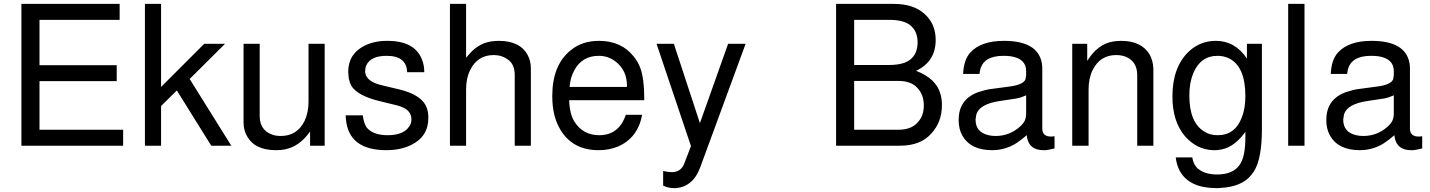

<svg xmlns="http://www.w3.org/2000/svg" viewBox="-20 -749 7352 987"><path d="M183 -332V-82H613V0H90V-729H595V-647H183V-414H580V-332Z M808 -729V-302L1030 -524H1137L955 -343L1169 0H1066L889 -284L808 -204V0H725V-729Z M1649 0H1574V-73Q1519 5 1444 19Q1427 23 1399 23Q1291 23 1251 -47Q1232 -78 1232 -120V-524H1315V-153Q1315 -83 1374 -59Q1395 -50 1423 -50Q1508 -50 1546 -128Q1566 -171 1566 -227V-524H1649Z M2073 -378Q2070 -462 1968 -462Q1885 -462 1863 -413Q1857 -399 1857 -383Q1857 -338 1923 -316L1954 -308L2034 -289Q2153 -260 2175 -191Q2182 -171 2182 -143Q2182 -46 2092 -3Q2038 23 1966 23Q1771 23 1758 -139L1757 -156H1845Q1851 -108 1869 -89Q1902 -54 1973 -54Q2056 -54 2085 -101Q2095 -115 2095 -136Q2095 -181 2041 -201L2022 -207H2021L2014 -209L1936 -228Q1818 -256 1786 -308Q1778 -323 1773 -345L1770 -379Q1770 -472 1854 -514Q1903 -539 1971 -539Q2116 -539 2151 -438Q2161 -412 2161 -378Z M2293 -729H2376V-452L2394 -473Q2447 -533 2522 -538L2544 -539Q2654 -539 2693 -465Q2709 -436 2709 -396V0H2626V-363Q2626 -418 2592 -442Q2560 -466 2518 -466Q2435 -466 2397 -389Q2376 -347 2376 -289V0H2293Z M2906 -234Q2908 -162 2934 -122Q2978 -54 3060 -54Q3162 -54 3197 -159H3281Q3259 -39 3155 5Q3111 23 3057 23Q2921 23 2858 -87Q2819 -154 2819 -255Q2819 -414 2913 -490Q2972 -539 3059 -539Q3175 -539 3239 -457Q3249 -444 3257 -430.5Q3265 -417 3271 -401Q3292 -347 3292 -234ZM3202 -302 3203 -308Q3203 -388 3144 -433Q3106 -462 3058 -462Q2972 -462 2932 -387Q2912 -351 2908 -302Z M3723 -524H3813L3580 110L3576 119V120Q3557 168 3523 193Q3497 213 3463 217Q3458 218 3454 218Q3450 218 3445 218Q3414 218 3389 205V130Q3416 136 3433 136Q3478 136 3496 96L3500 85L3532 2L3355 -524H3444L3578 -116Z M4278 0V-729H4574Q4676 -729 4732 -678Q4790 -627 4790 -544Q4790 -432 4689 -385Q4794 -345 4815 -264Q4818 -254 4819.5 -243Q4821 -232 4822 -221V-208Q4822 -120 4766 -61Q4711 0 4607 0ZM4371 -415H4551Q4622 -415 4657 -441Q4697 -471 4697 -531Q4697 -590 4657 -621Q4622 -647 4551 -647H4371ZM4371 -82H4598Q4662 -82 4695 -117Q4729 -151 4729 -207Q4729 -263 4695 -298Q4663 -333 4598 -333H4371Z M5401 -49V14Q5373 21 5355 23H5354H5344Q5273 23 5260 -40L5258 -54Q5228 -28 5203 -12Q5147 23 5080 23Q4970 23 4927 -52Q4908 -86 4908 -132Q4908 -234 5000 -272L5011 -276L5045 -286L5064 -290Q5079 -292 5105 -295.5Q5131 -299 5168 -304Q5241 -313 5252 -342V-343V-344L5255 -362V-384Q5255 -448 5174 -460Q5166 -461 5157 -461.5Q5148 -462 5138 -462Q5034 -462 5018 -387L5015 -369H4931Q4934 -440 4967 -478Q5022 -539 5141 -539Q5316 -539 5336 -423Q5337 -417 5337.5 -410.5Q5338 -404 5338 -396V-88Q5338 -47 5383 -47H5385Q5393 -47 5396 -48H5397ZM5255 -259 5245 -255Q5228 -247 5207 -243L5121 -230Q5016 -215 4999 -161L4995 -135V-134Q4995 -69 5062 -54Q5077 -50 5098 -50Q5169 -50 5222 -97Q5235 -108 5243 -120Q5255 -138 5255 -165Z M5492 -524H5569V-436Q5623 -522 5699 -535Q5709 -537 5720 -538Q5731 -539 5743 -539Q5847 -539 5889 -470Q5907 -440 5909 -396V0H5826V-363Q5826 -432 5768 -457Q5745 -466 5718 -466Q5635 -466 5597 -389Q5576 -347 5576 -289V0H5492Z M6390 -524H6467V-86Q6467 67 6426 132L6412 151Q6364 211 6255 217Q6250 218 6244 218Q6238 218 6233 218Q6094 218 6045 130Q6028 98 6024 60H6109Q6115 98 6138 118L6141 120Q6176 148 6236 148Q6318 148 6352 99Q6382 59 6382 -44V-71L6375 -62Q6316 16 6241 22Q6236 23 6232 23Q6228 23 6223 23H6214Q6132 19 6073 -47Q6007 -123 6007 -253Q6007 -403 6090 -483Q6149 -539 6230 -539Q6329 -539 6390 -448ZM6239 -462Q6151 -462 6114 -372Q6094 -324 6094 -258Q6094 -118 6172 -72Q6200 -54 6240 -54Q6329 -54 6364 -146Q6382 -192 6382 -255Q6382 -405 6300 -448Q6272 -462 6239 -462Z M6686 -729V0H6602V-729Z M7291 -49V14Q7263 21 7245 23H7244H7234Q7163 23 7150 -40L7148 -54Q7118 -28 7093 -12Q7037 23 6970 23Q6860 23 6817 -52Q6798 -86 6798 -132Q6798 -234 6890 -272L6901 -276L6935 -286L6954 -290Q6969 -292 6995 -295.5Q7021 -299 7058 -304Q7131 -313 7142 -342V-343V-344L7145 -362V-384Q7145 -448 7064 -460Q7056 -461 7047 -461.5Q7038 -462 7028 -462Q6924 -462 6908 -387L6905 -369H6821Q6824 -440 6857 -478Q6912 -539 7031 -539Q7206 -539 7226 -423Q7227 -417 7227.5 -410.5Q7228 -404 7228 -396V-88Q7228 -47 7273 -47H7275Q7283 -47 7286 -48H7287ZM7145 -259 7135 -255Q7118 -247 7097 -243L7011 -230Q6906 -215 6889 -161L6885 -135V-134Q6885 -69 6952 -54Q6967 -50 6988 -50Q7059 -50 7112 -97Q7125 -108 7133 -120Q7145 -138 7145 -165Z"/></svg>

Font: Ekushey Bangla
Style: Regular
Weight: 400
Designer: Al Mamun Sumon
Foundry: Al Mamun Sumon
Version: Version 1.0